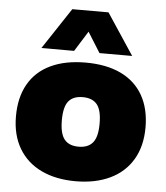

<svg xmlns="http://www.w3.org/2000/svg" viewBox="-56 -858 794 919"><g transform="rotate(5 341.0 -398.5)"><path d="M30 -274Q30 -365 66.5 -429Q103 -493 172.8 -526Q242.5 -559 341 -559Q440 -559 509.8 -525.8Q579.5 -492.5 616 -428.5Q652.5 -364.5 652.5 -274.5Q652.5 -184.5 614.5 -120.2Q576.5 -56 506.2 -22.5Q436 11 341 11Q246 11 176 -22.5Q106 -56 68 -120.2Q30 -184.5 30 -274ZM432 -274Q432 -338.5 409.5 -365.8Q387 -393 341 -393Q295 -393 272.8 -366Q250.5 -339 250.5 -274.5Q250.5 -210 272.8 -182.5Q295 -155 341 -155Q387 -155 409.5 -182.5Q432 -210 432 -274ZM559 -610H402L341 -707.5L280 -610H123L254 -808H428Z"/></g></svg>

Font: Encode Sans Semi Expanded Black
Style: Regular
Weight: 900
Width: 6
Designer: Multiple Designers
Foundry: Impallari Type
Version: Version 2.000